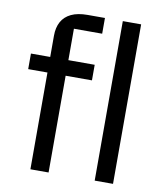

<svg xmlns="http://www.w3.org/2000/svg" viewBox="-81 -784 724 850"><g transform="rotate(10 281.0 -358.5)"><path d="M195 0H113.3V-600.7Q113.3 -637.3 127.5 -663.3Q141.7 -689.3 170.8 -703.2Q200 -717 244 -717H322V-646.3H195ZM26.7 -435V-505H313.3V-435ZM484.7 0H402.3V-717H484.7Z"/></g></svg>

Font: Asta Sans Light
Style: Regular
Weight: 300
Designer: 42dot
Version: Version 1.000